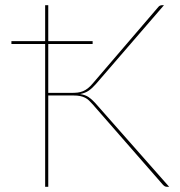

<svg xmlns="http://www.w3.org/2000/svg" viewBox="-20 -720 692 740"><path d="M166 -561.5H337V-550.5H166V-362H254.5Q268 -362 279 -363.2Q290 -364.5 299.8 -368.5Q309.5 -372.5 318.8 -379.8Q328 -387 338 -399L590.5 -693.5Q596 -700 605 -700H612L349.5 -396Q335.5 -380 322.2 -370.8Q309 -361.5 288.5 -357.5Q308.5 -354.5 321.5 -345.8Q334.5 -337 347.5 -322.5L632 0H624.5Q619 0 615.2 -2Q611.5 -4 607 -9L337.5 -317.5Q330 -326 323.2 -332.5Q316.5 -339 308.2 -343.2Q300 -347.5 289 -349.8Q278 -352 263 -352H166V0H154V-550.5H24V-561.5H154V-700H166Z"/></svg>

Font: Lato Hairline
Style: Regular
Weight: 100
Designer: Lukasz Dziedzic
Foundry: tyPoland Lukasz Dziedzic
Version: Version 2.007; 2014-02-27